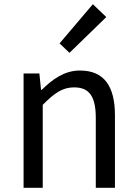

<svg xmlns="http://www.w3.org/2000/svg" viewBox="-20 -892 651 912"><path d="M92 0H183V-394C238 -449 276 -477 332 -477C404 -477 435 -434 435 -332V0H526V-344C526 -483 474 -557 360 -557C286 -557 230 -516 178 -465H175L167 -543H92ZM310 -641 485 -811 421 -872 263 -686Z"/></svg>

Font: Noto Sans CJK TC Regular
Style: Regular
Weight: 400
Designer: Ryoko NISHIZUKA (kana & ideographs); Paul D. Hunt (Latin, Greek & Cyrillic); Wenlong ZHANG (bopomofo); Sandoll Communica
Foundry: Adobe Systems Incorporated
Version: Version 1.001;PS 1.001;hotconv 1.0.78;makeotf.lib2.5.61930